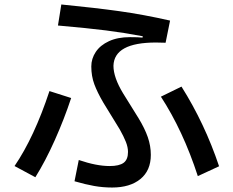

<svg xmlns="http://www.w3.org/2000/svg" viewBox="-20 -805 1040 858"><path d="M313 5 332 -90Q411 -63 470 -63Q513 -63 532.5 -77.5Q552 -92 552 -126Q552 -147 542.5 -171Q533 -195 515 -227L442 -346Q415 -392 401.5 -428.5Q388 -465 388 -508Q388 -543 408 -573Q428 -603 467 -621Q506 -639 561 -639Q598 -639 617 -637L618 -643Q533 -659 454 -669Q375 -679 239 -691L254 -785Q406 -770 513.5 -755Q621 -740 740 -713L720 -614Q705 -615 677 -615Q490 -615 487 -511Q487 -459 530 -388L599 -277Q627 -231 640.5 -192Q654 -153 654 -113Q654 -43 607.5 -5Q561 33 481 33Q440 33 400.5 26Q361 19 313 5ZM864 -18Q798 -221 699 -373L791 -418Q895 -253 959 -62ZM45 -63Q133 -192 201 -398L298 -367Q267 -273 225 -179Q183 -85 138 -13Z"/></svg>

Font: IBM Plex Sans JP Medium
Style: Regular
Weight: 500
Designer: Mike Abbink; Paul van der Laan; Pieter van Rosmalen; Wujin Sim; Yejin Wi; Jinhee Kim; Boomi Park; Yona Kim; Kichan Ma
Foundry: Sandoll Inc.
Version: Version 1.001